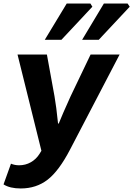

<svg xmlns="http://www.w3.org/2000/svg" viewBox="-56 -855 753 1085"><path d="M-36 187 6 70Q27 79 52 79Q88 79 118 62Q148 45 167 15L178 -3L43 -547H209L252 -311Q262 -255 272 -157H276L302 -219L343 -311L456 -547H620L340 -10Q277 111 213 160.5Q149 210 61 210Q0 210 -36 187ZM321 -835H455L466 -817L291 -630H197ZM531 -835H665L677 -817L502 -630H408Z"/></svg>

Font: Nebula Sans Bold
Style: Regular
Weight: 700
Italic angle: -9°
Designer: Paul D. Hunt for Adobe (as Source Sans)
Foundry: Nebula Entertainment & Broadcasting LLC
Version: Version 1.010